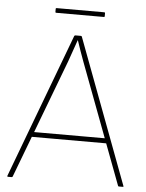

<svg xmlns="http://www.w3.org/2000/svg" viewBox="-54 -813 650 857"><g transform="rotate(5 271.0 -384.5)"><path d="M14 0Q10 0 11 -4L254 -652Q256 -655 259 -655H283Q287 -655 288 -652L531 -4Q533 0 528 0H511Q508 0 507 -3L305 -540Q296 -563 288 -587Q280 -611 272 -634H271Q262 -610 254 -585.5Q246 -561 237 -537L35 -3Q34 0 30 0ZM97 -187 105 -209H435L443 -187ZM165 -748Q161 -748 161 -751V-766Q161 -769 165 -769H378Q382 -769 382 -766V-751Q382 -748 378 -748Z"/></g></svg>

Font: Sofia Sans Thin
Style: Regular
Weight: 250
Designer: Botio Nikoltchev, Ani Petrova
Foundry: lettersoup
Version: Version 4.101